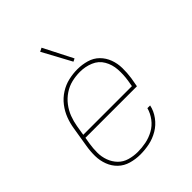

<svg xmlns="http://www.w3.org/2000/svg" viewBox="-212 -870 999 999"><g transform="rotate(-45 288.0 -370.5)"><path d="M236 8Q270 8 304 1Q338 -6 369.5 -24.5Q401 -43 423 -73Q445 -103 452 -137H432Q424 -107 404 -80.5Q384 -54 355.5 -38.5Q327 -23 296.5 -17Q266 -11 236 -11Q205 -11 175.5 -19.5Q146 -28 125.5 -49Q105 -70 94.5 -98.5Q84 -127 84 -158Q84 -189 89 -220L95 -256H474L483 -307Q488 -342 487.5 -376.5Q487 -411 475.5 -442Q464 -473 441 -496Q418 -519 385 -528.5Q352 -538 318 -538H317Q285 -538 252 -530.5Q219 -523 189 -504Q159 -485 137.5 -457Q116 -429 104 -397.5Q92 -366 87 -333L69 -223Q63 -188 63.5 -153.5Q64 -119 76 -87.5Q88 -56 111.5 -33.5Q135 -11 168 -1.5Q201 8 236 8ZM456 -275H98L107 -330Q112 -360 123 -389Q134 -418 153.5 -443.5Q173 -469 200 -487Q227 -505 257 -512Q287 -519 317 -519Q356 -519 391 -504.5Q426 -490 444.5 -458Q463 -426 465.5 -387.5Q468 -349 462 -310ZM331 -580 347 -588 265 -749 245 -739Z"/></g></svg>

Font: Iosevka Sparkle Thin Oblique
Style: Regular
Weight: 100
Italic angle: -9°
Designer: Belleve Invis
Foundry: Belleve Invis
Version: Version 4.5.0; ttfautohint (v1.8.3)